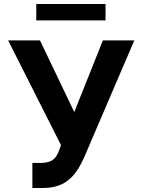

<svg xmlns="http://www.w3.org/2000/svg" viewBox="-20 -929 711 959"><path d="M141.7 9.9H196.4C315.7 9.9 363.6 -61.8 400.2 -142.8L650.9 -727.3H494L350.9 -369.3L179.7 -727.3H20.6L284.8 -203.8L275.9 -180C261 -137.1 239.7 -115.1 181.1 -115.1H141.7ZM161.2 -827.1H507.1V-909.1H161.2Z"/></svg>

Font: Magic Ui Pro
Style: Bold
Weight: 700
Designer: Stefan Endress, Andreas Faust
Version: Version 1.000;FEAKit 1.0